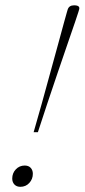

<svg xmlns="http://www.w3.org/2000/svg" viewBox="-20 -695 318 722"><path d="M277.5 -659 274.5 -649Q273.5 -645 262.5 -612.8Q251.5 -580.5 234.2 -530.5Q217 -480.5 197 -421.8Q177 -363 157.5 -304.5Q138 -246 122.5 -198H106.5Q120.5 -246 136.8 -304.5Q153 -363 169 -421.5Q185 -480 198.8 -530Q212.5 -580 221.2 -612.2Q230 -644.5 231.5 -649L234.5 -659Q239.5 -675 258.5 -675Q282.5 -675 277.5 -659ZM73 -72.5Q87.5 -72.5 95.5 -63.8Q103.5 -55 103.5 -41.5Q103.5 -21.5 90.2 -7Q77 7.5 56.5 7.5Q42.5 7.5 34.2 -1.2Q26 -10 26 -23.5Q26 -44 39.5 -58.2Q53 -72.5 73 -72.5Z"/></svg>

Font: Newsreader Text ExtraLight
Style: Italic
Weight: 275
Italic angle: -17°
Designer: Hugues Gentile
Foundry: Production Type
Version: Version 1.001